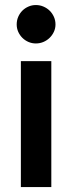

<svg xmlns="http://www.w3.org/2000/svg" viewBox="-20 -762 294 782"><path d="M189 -513V0H65V-513ZM206 -662.5Q206 -646.5 199.5 -632.5Q193 -618.5 182.2 -608Q171.5 -597.5 157 -591.2Q142.5 -585 126 -585Q110 -585 95.8 -591.2Q81.5 -597.5 71 -608Q60.5 -618.5 54.2 -632.5Q48 -646.5 48 -662.5Q48 -679 54.2 -693.5Q60.5 -708 71 -718.5Q81.5 -729 95.8 -735.2Q110 -741.5 126 -741.5Q142.5 -741.5 157 -735.2Q171.5 -729 182.2 -718.5Q193 -708 199.5 -693.5Q206 -679 206 -662.5Z"/></svg>

Font: Lato
Style: Bold
Weight: 700
Designer: Lukasz Dziedzic
Foundry: tyPoland Lukasz Dziedzic
Version: Version 2.007; 2014-02-27